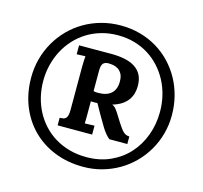

<svg xmlns="http://www.w3.org/2000/svg" viewBox="-116 -884 1147 1084"><g transform="rotate(15 457.5 -342.0)"><path d="M595.7 -225.1Q606.9 -208 615.2 -196.3Q623.5 -184.6 631.3 -177Q639.2 -169.4 647.7 -165.8Q656.2 -162.1 668 -161.6V-117.7H563Q551.3 -127 538.1 -142.8Q524.9 -158.7 512.2 -180.7Q489.7 -218.3 477.5 -239.7Q465.3 -261.2 459 -272.7Q452.6 -284.2 450.2 -288.8Q447.8 -293.5 444.8 -297.4Q439.5 -296.9 434.6 -296.9H425.8Q425.8 -296.9 417 -296.9Q412.1 -296.9 406.7 -297.4V-228.5Q406.7 -210.4 406.5 -193.4Q406.2 -176.3 405.8 -168L462.4 -169.9V-117.7H260.7V-161.6Q272.5 -162.1 281.2 -163.8Q290 -165.5 296.1 -171.4Q302.2 -177.2 305.4 -188.7Q308.6 -200.2 308.6 -220.7V-473.6Q308.6 -493.2 309.6 -510Q310.5 -526.9 311.5 -535.2L260.7 -533.2V-585.4L449.7 -585.9Q492.7 -585.9 527.8 -578.6Q563 -571.3 588.1 -555.2Q613.3 -539.1 627 -512.9Q640.6 -486.8 640.6 -448.7Q640.6 -426.3 634.8 -405.3Q628.9 -384.3 615.7 -366.2Q602.5 -348.1 581.1 -334Q559.6 -319.8 528.8 -311V-310.5Q541.5 -305.2 550.8 -293.7Q560.1 -282.2 568.8 -268.1ZM434.6 -354Q484.9 -354 510.5 -378.2Q536.1 -402.3 536.1 -446.8Q536.1 -476.1 526.4 -492.7Q516.6 -509.3 502.7 -517.6Q488.8 -525.9 473.6 -528.1Q458.5 -530.3 448.2 -530.3Q427.7 -530.3 417.2 -519.3Q406.7 -508.3 406.7 -476.1V-356.9Q415 -355 420.7 -354.5Q426.3 -354 434.6 -354ZM46.4 -340.3Q46.4 -397.5 60.5 -450.2Q74.7 -502.9 101.1 -549.1Q127.4 -595.2 164.6 -633.1Q201.7 -670.9 247.8 -698Q293.9 -725.1 347.7 -740Q401.4 -754.9 460.9 -754.9Q521 -754.9 574.7 -740Q628.4 -725.1 673.8 -697.8Q719.2 -670.4 755.4 -632.3Q791.5 -594.2 816.9 -548.1Q842.3 -502 855.7 -449Q869.1 -396 869.1 -338.9Q869.1 -282.2 854.7 -229.7Q840.3 -177.2 813.7 -131.6Q787.1 -85.9 750 -48.6Q712.9 -11.2 667.2 15.4Q621.6 42 569.1 56.6Q516.6 71.3 459.5 71.3Q367.7 71.3 291.5 40.5Q215.3 9.8 160.9 -45.2Q106.4 -100.1 76.4 -175.5Q46.4 -251 46.4 -340.3ZM117.2 -340.3Q117.2 -292 127.9 -247.1Q138.7 -202.1 159.4 -162.8Q180.2 -123.5 210.2 -91.1Q240.2 -58.6 278.6 -35.4Q316.9 -12.2 363 0.7Q409.2 13.7 462.4 13.7Q540 13.7 602.3 -14.4Q664.6 -42.5 708.3 -90.8Q752 -139.2 775.6 -203.4Q799.3 -267.6 799.3 -340.3Q799.3 -388.7 788.6 -433.8Q777.8 -479 757.1 -518.6Q736.3 -558.1 706.5 -591.1Q676.8 -624 639.2 -647.7Q601.6 -671.4 556.4 -684.3Q511.2 -697.3 459.5 -697.3Q408.2 -697.3 363 -684.3Q317.9 -671.4 279.8 -647.7Q241.7 -624 211.7 -591.3Q181.6 -558.6 160.6 -518.8Q139.6 -479 128.4 -433.8Q117.2 -388.7 117.2 -340.3Z"/></g></svg>

Font: Parastoo FD
Style: Bold-FD
Weight: 700
Foundry: Saber Rastikerdar (saber.rastikerdar@gmail.com)
Version: Version 2.0.1